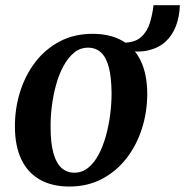

<svg xmlns="http://www.w3.org/2000/svg" viewBox="-20 -688 696 721"><path d="M327 -561Q393.5 -561 439.2 -535Q485 -509 508.8 -459Q532.5 -409 533 -337Q533 -268 513 -205.2Q493 -142.5 455 -93.5Q417 -44.5 362.8 -16Q308.5 12.5 240.5 12.5Q175 12.5 129.2 -13.8Q83.5 -40 60 -89.8Q36.5 -139.5 36 -210Q35.5 -280 55.5 -343.5Q75.5 -407 113.5 -456Q151.5 -505 205.5 -533Q259.5 -561 327 -561ZM311 -509Q281 -509 258.2 -490.2Q235.5 -471.5 218.5 -440.2Q201.5 -409 190.8 -370.2Q180 -331.5 174.8 -290.2Q169.5 -249 170 -211Q170 -150 180.8 -112.2Q191.5 -74.5 211.5 -57Q231.5 -39.5 259 -39.5Q288.5 -39.5 311.2 -58Q334 -76.5 350.5 -107.8Q367 -139 377.8 -178Q388.5 -217 393.8 -258.2Q399 -299.5 399 -338Q398.5 -398.5 388.5 -436Q378.5 -473.5 359 -491.2Q339.5 -509 311 -509ZM556.5 -668.5H655.5Q654 -625 640.5 -589.8Q627 -554.5 601.2 -531.2Q575.5 -508 537.5 -499Q499.5 -490 448.5 -498.5L443 -527.5Q486.5 -528 509.5 -548.5Q532.5 -569 542.5 -601.2Q552.5 -633.5 556.5 -668.5Z"/></svg>

Font: Merriweather 36pt SemiBold
Style: Italic
Weight: 600
Italic angle: -7.8°
Version: Version 2.101